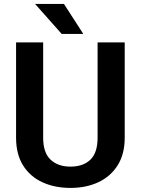

<svg xmlns="http://www.w3.org/2000/svg" viewBox="-20 -921 697 951"><path d="M463.4 -710.9H597.7V-238.8Q597.7 -157.2 562.5 -101.8Q527.3 -46.4 466.8 -18.3Q406.2 9.8 329.1 9.8Q251 9.8 189.9 -18.3Q128.9 -46.4 94.2 -101.8Q59.6 -157.2 59.6 -238.8V-710.9H193.8V-238.8Q193.8 -164.6 230.5 -130.1Q267.1 -95.7 329.1 -95.7Q392.1 -95.7 427.7 -130.1Q463.4 -164.6 463.4 -238.8ZM296.9 -901.4 392.6 -752.9H285.6L153.8 -901.4Z"/></svg>

Font: Vazirmatn RD SemiBold
Style: Regular
Weight: 600
Designer: Saber Rastikerdar
Foundry: Saber Rastikerdar
Version: Version 32.102